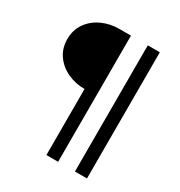

<svg xmlns="http://www.w3.org/2000/svg" viewBox="-190 -827 1008 1078"><g transform="rotate(30 314.5 -288.0)"><path d="M45 -502Q45 -561.5 76.2 -605.8Q107.5 -650 158.8 -673.5Q210 -697 269 -697H345V121H269V-307Q210 -307 158.8 -330.5Q107.5 -354 76.2 -398.2Q45 -442.5 45 -502ZM454 -697H532V121H454Z"/></g></svg>

Font: HK Grotesk ExtraBold
Style: Regular
Weight: 800
Designer: Alfredo Marco Pradil
Foundry: Hanken Design Co.
Version: Version 3.001